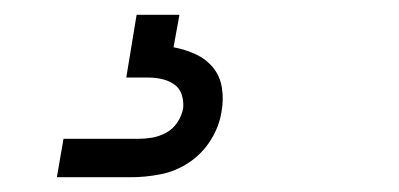

<svg xmlns="http://www.w3.org/2000/svg" viewBox="-20 -20 540 260"><path d="M57 220 66 168H166Q176 168 185.5 166.5Q195 165 204.5 160Q214 155 220 146Q226 137 228 127Q229 117 226 108Q223 99 215.5 94Q208 89 199 87Q190 85 180 85H151L165 0H223L215 44Q231 47 245 53.5Q259 60 268.5 71.5Q278 83 280.5 99Q283 115 280 131Q277 151 265.5 169.5Q254 188 236 200Q218 212 197.5 216Q177 220 157 220Z"/></svg>

Font: Iosevka Term Curly Light
Style: Italic
Weight: 300
Italic angle: -9°
Designer: Belleve Invis
Foundry: Belleve Invis
Version: Version 32.3.0